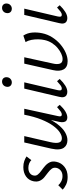

<svg xmlns="http://www.w3.org/2000/svg" viewBox="575 -1245 678 1868"><g transform="rotate(-90 914.0 -311.0)"><path d="M126 8Q83 8 52 -7Q21 -22 3 -40L46 -83Q59 -67 82.5 -54.5Q106 -42 135 -42Q168 -42 189 -59.5Q210 -77 215 -102Q220 -128 206 -147Q192 -166 169 -183Q146 -200 123.5 -218.5Q101 -237 89 -263.5Q77 -290 85 -327Q95 -371 131.5 -397Q168 -423 222 -423Q256 -423 282 -413.5Q308 -404 326 -392L290 -345Q278 -358 258 -366Q238 -374 215 -374Q183 -374 164 -360Q145 -346 141 -325Q135 -301 149.5 -282.5Q164 -264 187.5 -247.5Q211 -231 234 -211Q257 -191 269.5 -164.5Q282 -138 273 -99Q263 -53 224.5 -22.5Q186 8 126 8Z M484 6Q462 6 443 -2Q424 -10 411 -28Q398 -46 395 -76.5Q392 -107 402 -152L462 -414H524L465 -159Q453 -106 461 -77Q469 -48 503 -48Q529 -48 561 -69Q593 -90 625 -134Q657 -178 685 -247.5Q713 -317 732 -414H769Q745 -302 712 -222Q679 -142 640.5 -91.5Q602 -41 562 -17.5Q522 6 484 6ZM704 5Q687 5 675.5 -3.5Q664 -12 660.5 -29.5Q657 -47 662 -72L739 -414H790L719 -89Q714 -69 717 -59Q720 -49 734 -49Q749 -49 766 -61.5Q783 -74 806 -95L828 -69Q795 -33 763.5 -14Q732 5 704 5Z M954 5Q935 5 921.5 -3.5Q908 -12 903.5 -29.5Q899 -47 906 -74L986 -414H1047L971 -89Q967 -71 969.5 -60Q972 -49 987 -49Q1002 -49 1018.5 -61.5Q1035 -74 1058 -95L1080 -69Q1046 -34 1014.5 -14.5Q983 5 954 5ZM1046 -535Q1031 -535 1020.5 -542Q1010 -549 1005.5 -561Q1001 -573 1004 -587Q1007 -606 1021 -618Q1035 -630 1055 -630Q1070 -630 1080 -623Q1090 -616 1094.5 -604Q1099 -592 1096 -577Q1093 -559 1079 -547Q1065 -535 1046 -535Z M1253 8Q1195 8 1173 -30.5Q1151 -69 1166 -135L1229 -414H1291L1230 -136Q1220 -94 1229 -67.5Q1238 -41 1273 -41Q1297 -41 1325.5 -54Q1354 -67 1381.5 -90Q1409 -113 1429.5 -145.5Q1450 -178 1458 -215Q1465 -245 1465.5 -278.5Q1466 -312 1460 -344Q1454 -376 1438 -401L1502 -423Q1527 -384 1531 -337Q1535 -290 1525 -241Q1514 -187 1484.5 -141Q1455 -95 1416 -62Q1377 -29 1334.5 -10.5Q1292 8 1253 8Z M1671 5Q1652 5 1638.5 -3.5Q1625 -12 1620.5 -29.5Q1616 -47 1623 -74L1703 -414H1764L1688 -89Q1684 -71 1686.5 -60Q1689 -49 1704 -49Q1719 -49 1735.5 -61.5Q1752 -74 1775 -95L1797 -69Q1763 -34 1731.5 -14.5Q1700 5 1671 5ZM1763 -535Q1748 -535 1737.5 -542Q1727 -549 1722.5 -561Q1718 -573 1721 -587Q1724 -606 1738 -618Q1752 -630 1772 -630Q1787 -630 1797 -623Q1807 -616 1811.5 -604Q1816 -592 1813 -577Q1810 -559 1796 -547Q1782 -535 1763 -535Z"/></g></svg>

Font: Ysabeau Infant
Style: Italic
Weight: 400
Italic angle: -12°
Designer: Christian Thalmann (Catharsis Fonts)
Version: Version 2.001;gftools[0.9.30]; featfreeze: ss01,ss02,lnum